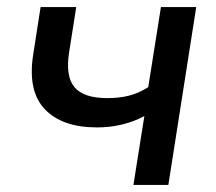

<svg xmlns="http://www.w3.org/2000/svg" viewBox="-20 -524 612 544"><path d="M358 0 389 -195Q328 -163 255 -163Q156 -163 107 -214.5Q58 -266 74 -369L95 -504H196L176 -377Q165 -308 191 -277Q217 -246 284 -246Q318 -246 345.5 -253Q373 -260 400 -277L436 -504H536L457 0Z"/></svg>

Font: Winston Medium
Style: Italic
Weight: 500
Italic angle: -9°
Designer: Original fonts by Vernon Adams / Changes by Cristiano Sobral
Foundry: Original fonts by Vernon Adams / Changes by Cristiano Sobral
Version: Version 2.503;July 17, 2020;FontCreator 13.0.0.2655 64-bit